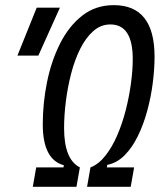

<svg xmlns="http://www.w3.org/2000/svg" viewBox="-20 -723 626 743"><path d="M106.9 0 120.1 -75.2H225.6L227.1 -83.5Q145.5 -105.5 145.5 -241.7Q145.5 -324.2 162.1 -405.8Q178.7 -487.3 212.6 -554.7Q246.6 -622.1 298.3 -662.6Q350.1 -703.1 420.4 -703.1Q578.1 -703.1 578.1 -503.9Q578.1 -455.1 571 -400.6Q564 -346.2 549.6 -293.5Q535.2 -240.7 513.4 -196.3Q491.7 -151.9 462.2 -122.1Q432.6 -92.3 395 -85L393.6 -75.2H499L485.8 0H316.9L330.1 -75.2Q361.8 -87.4 387.9 -120.6Q414.1 -153.8 433.8 -199.7Q453.6 -245.6 466.8 -297.6Q480 -349.6 486.8 -400.6Q493.7 -451.7 493.7 -494.6Q493.7 -628.4 407.2 -628.4Q370.1 -628.4 341.1 -602.8Q312 -577.1 290.5 -534.2Q269 -491.2 255.4 -438.5Q241.7 -385.7 234.9 -331.1Q228 -276.4 228 -227.5Q228 -106 289.1 -75.2L275.9 0ZM47.4 -507.8 122.1 -693.4H211.9L128.4 -507.8Z"/></svg>

Font: CaskaydiaCove NFP SemiLight
Style: Italic
Weight: 350
Italic angle: -10°
Designer: Aaron Bell
Foundry: Saja Typeworks
Version: Version 2111.001; VTT 6.35;Nerd Fonts 3.1.1